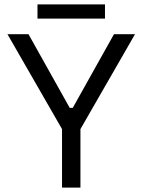

<svg xmlns="http://www.w3.org/2000/svg" viewBox="-20 -856 650 876"><path d="M263 0V-267L14 -700H110L298 -364H312L500 -700H596L347 -267V0ZM151 -771V-836H459V-771Z"/></svg>

Font: Space Grotesk
Style: Regular
Weight: 400
Designer: Florian Karsten
Foundry: Florian Karsten
Version: Version 2.000